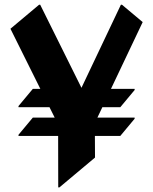

<svg xmlns="http://www.w3.org/2000/svg" viewBox="-20 -777 651 816"><path d="M227.5 19.5 227.1 -199.2H58.6V-204.1L119.6 -277.3H212.4L190.4 -321.3H58.6V-326.2L119.6 -399.4H151.4L24.4 -654.8L146 -756.8H150.9L326.2 -403.8L493.7 -756.8H498.5L586.4 -683.1L451.7 -399.4H552.2V-394.5L491.2 -321.3H415L394 -277.3H552.2V-272.5L491.2 -199.2H383.3L383.8 -107.4L232.4 19.5Z"/></svg>

Font: Gothica
Style: Bold
Weight: 700
Designer: Wojciech Kalinowski "wmk69" (wmk69@o2.pl)
Foundry: Wojciech Kalinowski "wmk69" (wmk69@o2.pl)
Version: Version 2.1.0; 2021-05-14